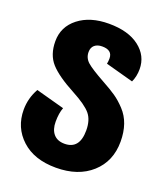

<svg xmlns="http://www.w3.org/2000/svg" viewBox="-142 -856 841 973"><g transform="rotate(20 278.5 -370.0)"><path d="M273 19Q156 19 88 -43.5Q20 -106 20 -202Q20 -264 51 -319L205 -277Q193 -246 193 -200Q193 -158 213.5 -134Q234 -110 273 -110Q354 -110 354 -211Q354 -267 327.5 -299Q301 -331 226 -371Q132 -421 92 -465.5Q52 -510 52 -583Q52 -661 114.5 -710Q177 -759 278 -759Q383 -759 442.5 -713Q502 -667 502 -595Q502 -556 487 -524L337 -565Q340 -578 340 -594Q340 -639 285 -639Q259 -639 244 -626Q229 -613 229 -589Q229 -557 253 -535.5Q277 -514 351 -473Q395 -449 423.5 -429.5Q452 -410 480.5 -379.5Q509 -349 523 -308.5Q537 -268 537 -217Q537 -111 465 -46Q393 19 273 19Z"/></g></svg>

Font: FiraGO ExtraBold
Style: Regular
Weight: 800
Designer: bBox Type
Foundry: bBox Type GmbH
Version: Version 1.001;PS 001.001;hotconv 1.0.88;makeotf.lib2.5.64775